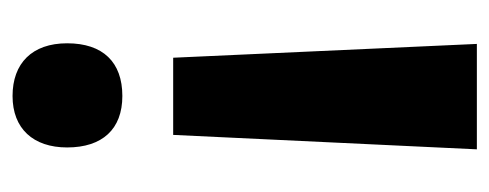

<svg xmlns="http://www.w3.org/2000/svg" viewBox="-257 -402 780 306"><g transform="rotate(-90 133.0 -249.0)"><path d="M217 -532C217 -588 185 -619 133 -619C81 -619 51 -586 51 -532C51 -476 80 -444 133 -444C187 -444 217 -475 217 -532ZM71 -363 48 121H216L194 -363Z"/></g></svg>

Font: Noto Sans Malayalam UI ExtraCondensed ExtraBold
Style: Regular
Weight: 800
Width: 2
Designer: Jelle Bosma - Monotype Design Team
Foundry: Monotype Imaging Inc.
Version: Version 2.104